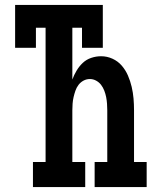

<svg xmlns="http://www.w3.org/2000/svg" viewBox="-20 -755 640 775"><path d="M113 0V-101H164V-643H125V-562H41V-735H395V-562H311V-643H272V-434Q279 -453 289.5 -470.5Q300 -488 314.5 -501.5Q329 -515 348.5 -521.5Q368 -528 388 -528Q412 -528 434 -518Q456 -508 471.5 -490Q487 -472 496.5 -450Q506 -428 511.5 -404.5Q517 -381 519 -357.5Q521 -334 521 -310V-101H572V0H362V-101H413V-310Q413 -323 412 -336.5Q411 -350 408.5 -363Q406 -376 401 -389Q396 -402 388 -412.5Q380 -423 368 -429.5Q356 -436 343 -436Q329 -436 317 -429.5Q305 -423 297 -412.5Q289 -402 284.5 -389Q280 -376 277 -363Q274 -350 273 -336.5Q272 -323 272 -310V-101H324V0Z"/></svg>

Font: Iosevka HT Extended
Style: Bold
Weight: 700
Width: 7
Monospace: yes
Designer: Belleve Invis
Foundry: Belleve Invis
Version: Version 32.3.0; ttfautohint (v1.8.4)